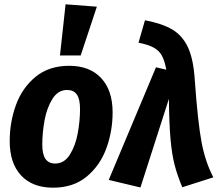

<svg xmlns="http://www.w3.org/2000/svg" viewBox="-20 -853 1023 890"><path d="M25 -199Q25 -287 54 -366.5Q83 -446 145 -497Q207 -548 301 -548Q396 -548 449 -491Q502 -434 502 -332Q502 -245 473 -165.5Q444 -86 382 -34.5Q320 17 226 17Q131 17 78 -39.5Q25 -96 25 -199ZM351 -348Q351 -394 336 -415Q321 -436 291 -436Q249 -436 223 -394.5Q197 -353 186.5 -295Q176 -237 176 -183Q176 -137 191 -116Q206 -95 236 -95Q278 -95 304 -136.5Q330 -178 340.5 -236Q351 -294 351 -348ZM284 -833 429 -822 354 -596H258Z M883 -481Q897 -285 914.5 -193Q932 -101 969 -31L825 15Q802 -40 789.5 -88Q777 -136 770.5 -207.5Q764 -279 763 -395L631 16L484 -19L703 -541L751 -530Q743 -572 730.5 -595Q718 -618 693 -632Q668 -646 622 -655L652 -759Q732 -744 779 -716Q826 -688 851.5 -633Q877 -578 883 -481Z"/></svg>

Font: Fira Sans Condensed
Style: Bold Italic
Weight: 700
Width: 3
Italic angle: -8°
Designer: Carrois Corporate & Edenspiekermann AG
Foundry: Carrois Corporate GbR & Edenspiekermann AG
Version: Version 4.203